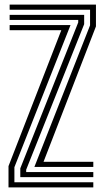

<svg xmlns="http://www.w3.org/2000/svg" viewBox="-20 -820 457 840"><path d="M130.5 -89.8 374 -709.2V-777.5H22.2V-800H399.8V-704.5L170.5 -112.2H388.2V-89.8ZM17.2 0V-93.2L248.2 -687.8H22.2V-710.2H288.5L43 -88.5V-22.5H388.2V0ZM68.8 -45V-83.5L322.2 -721.8V-732.8H22.2V-755H348.2V-714.2L94.5 -77.5V-67.2H388.2V-45Z"/></svg>

Font: Big Shoulders Inline Display Thin ExtraBold
Style: Regular
Weight: 800
Version: Version 2.002